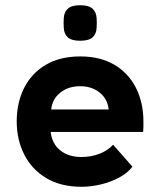

<svg xmlns="http://www.w3.org/2000/svg" viewBox="-20 -698 613 735"><path d="M413 -144 487 -60Q469 -36 436.5 -18.5Q404 -1 366 8Q328 17 292 17Q213 17 157.5 -16Q102 -49 73 -106Q44 -163 44 -233Q44 -305 72.5 -361.5Q101 -418 155.5 -450Q210 -482 287 -482Q364 -482 418 -450Q472 -418 500.5 -361.5Q529 -305 529 -233Q529 -221 529 -212.5Q529 -204 528 -193H174Q179 -148 210.5 -122.5Q242 -97 292 -97Q328 -97 360 -109Q392 -121 413 -144ZM176 -279H396Q392 -319 361.5 -343.5Q331 -368 287 -368Q242 -368 211 -343.5Q180 -319 176 -279ZM287 -542Q254 -542 239.5 -555Q225 -568 224 -593Q223 -610 224 -627Q225 -651 239.5 -664.5Q254 -678 287 -678Q320 -678 334.5 -664.5Q349 -651 350 -627Q351 -610 350 -593Q349 -568 334.5 -555Q320 -542 287 -542Z"/></svg>

Font: Kreadon
Style: Bold
Weight: 700
Designer: Reiya WATANABE
Foundry: StudioGnu
Version: Version 1.003; ttfautohint (v1.8.4.7-5d5b);gftools[0.9.32]